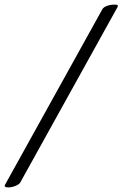

<svg xmlns="http://www.w3.org/2000/svg" viewBox="-77 -724 530 831"><path d="M-56 77 366 -684Q371 -693 386 -698.5Q401 -704 418 -704Q429 -704 431.5 -702Q434 -700 432 -694L10 67Q4 75 -11 81Q-26 87 -42 87Q-60 87 -56 77Z"/></svg>

Font: Charm
Style: Regular
Weight: 400
Designer: Katatrad Aksorn Co.,Ltd.
Foundry: Cadson Demak Co.,Ltd.
Version: Version 1.001